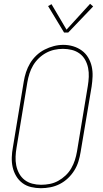

<svg xmlns="http://www.w3.org/2000/svg" viewBox="-20 -982 540 1010"><path d="M195 8Q169 8 143.5 2Q118 -4 98 -19Q78 -34 65 -56Q52 -78 46.5 -103Q41 -128 42 -155Q43 -182 48 -208L105 -553Q109 -578 117 -602.5Q125 -627 138.5 -649.5Q152 -672 171.5 -690.5Q191 -709 214.5 -721Q238 -733 263 -739.5Q288 -746 313 -746Q340 -746 365 -738.5Q390 -731 410.5 -716Q431 -701 444 -679Q457 -657 462.5 -632Q468 -607 467 -580.5Q466 -554 462 -527L404 -182Q400 -157 392.5 -132.5Q385 -108 371 -85.5Q357 -63 337.5 -44.5Q318 -26 294.5 -14Q271 -2 245.5 3Q220 8 195 8ZM196 -10Q219 -10 242 -14.5Q265 -19 286 -30.5Q307 -42 325 -59Q343 -76 355 -97Q367 -118 374 -140Q381 -162 385 -185L442 -530Q446 -554 447 -578Q448 -602 443.5 -624.5Q439 -647 428 -667Q417 -687 398.5 -700.5Q380 -714 357.5 -719.5Q335 -725 311 -725Q288 -725 265.5 -720Q243 -715 222 -703.5Q201 -692 183.5 -675Q166 -658 154 -637.5Q142 -617 135 -595Q128 -573 124 -550L67 -205Q63 -182 62 -158Q61 -134 65.5 -111.5Q70 -89 81 -69Q92 -49 109.5 -35.5Q127 -22 149.5 -16Q172 -10 196 -10ZM339 -811H317L233 -950L251 -960L330 -826L454 -962L470 -948Z"/></svg>

Font: Iosevka Curly Slab ThObl
Style: Regular
Weight: 100
Italic angle: -9°
Monospace: yes
Designer: Belleve Invis
Foundry: Belleve Invis
Version: Version 11.0.0; ttfautohint (v1.8.3)